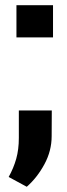

<svg xmlns="http://www.w3.org/2000/svg" viewBox="-20 -548 261 746"><path d="M186 -527.8V-402.8H43.9V-527.8ZM84 177.7 13.7 139.6Q32.7 105.5 43 69.1Q53.2 32.7 53.2 -12.2V-118.7H181.2L180.7 -19Q180.7 38.1 152.6 90.1Q124.5 142.1 84 177.7Z"/></svg>

Font: Hanuman
Style: Bold
Weight: 700
Designer: Danh Hong
Version: Version 8.002; ttfautohint (v1.8.3)